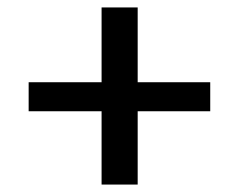

<svg xmlns="http://www.w3.org/2000/svg" viewBox="-20 -592 642 516"><path d="M350 -96H253V-293H57V-371H253V-572H350V-371H545V-293H350Z"/></svg>

Font: Maitree Medium
Style: Regular
Weight: 500
Designer: CadsonDemak Team
Foundry: CadsonDemak
Version: Version 1.010